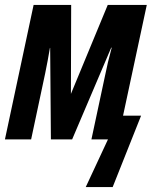

<svg xmlns="http://www.w3.org/2000/svg" viewBox="-26 -564 636 777"><path d="M430 193 545 -96H472L568 -544H410L261 -184L262 -544H110L-6 0H100L157 -268Q162 -291 167 -319Q172 -347 176 -370H177L180 0H266L424 -371H426Q418 -342 411 -312.5Q404 -283 400 -262L344 0H411L321 193Z"/></svg>

Font: Noto Sans Display Condensed
Style: Bold Italic
Weight: 700
Width: 3
Designer: Monotype Design team
Foundry: Monotype Imaging Inc.
Version: 1.000